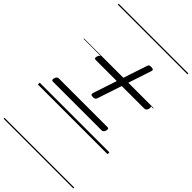

<svg xmlns="http://www.w3.org/2000/svg" viewBox="-362 -999 1487 1487"><g transform="rotate(45 381.5 -255.0)"><path d="M372 -232Q355 -232 350 -237.5Q345 -243 348 -255L495 -697Q498 -710 504.5 -713.5Q511 -717 524 -717Q541 -717 546.5 -712Q552 -707 548 -694L402 -253Q398 -242 392 -237Q386 -232 372 -232ZM67 -98Q57 -98 54 -104Q51 -110 55 -124Q62 -148 82 -148H614Q625 -148 627 -141.5Q629 -135 626 -122Q619 -98 600 -98ZM182 -451Q172 -451 169 -457Q166 -463 170 -477Q177 -501 197 -501H729Q740 -501 742 -494.5Q744 -488 741 -475Q734 -451 715 -451ZM0 365H763V375H0ZM0 -20H763V0H0ZM0 -505H763V-500H0ZM0 -885H763V-875H0Z"/></g></svg>

Font: Playwrite DK Uloopet Guides
Style: Regular
Weight: 400
Designer: Veronika Burian, José Scaglione
Foundry: TypeTogether
Version: Version 1.003